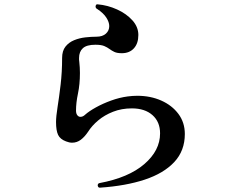

<svg xmlns="http://www.w3.org/2000/svg" viewBox="-20 -826 1040 884"><path d="M441 38H439Q432 38 430 29V27Q430 19 438 17Q572 -8 644.5 -70.5Q717 -133 717 -212Q717 -265 682 -296Q647 -327 587 -327Q540 -327 500.5 -311.5Q461 -296 432 -271.5Q403 -247 386 -220Q370 -196 352 -182.5Q334 -169 312 -169Q299 -169 284 -175Q257 -185 247.5 -205Q238 -225 238 -264Q238 -289 245 -333Q252 -377 259 -435.5Q266 -494 266 -559Q266 -592 281.5 -611.5Q297 -631 321.5 -641Q346 -651 373.5 -654Q401 -657 424 -657Q452 -657 467.5 -671Q483 -685 483 -706Q483 -724 469.5 -745Q456 -766 427 -785Q420 -788 420 -797Q422 -808 430 -806Q476 -802 519 -782.5Q562 -763 589.5 -732.5Q617 -702 617 -665Q617 -626 596.5 -603.5Q576 -581 541 -581Q519 -581 506.5 -587Q494 -593 484 -600.5Q474 -608 460 -614Q446 -620 419 -620Q379 -620 361.5 -604Q344 -588 344 -559Q344 -555 344 -551Q344 -547 345 -542Q348 -515 348 -490Q348 -438 339 -395.5Q330 -353 330 -317Q330 -303 336 -295.5Q342 -288 350 -288Q362 -288 372 -298Q390 -314 421.5 -331.5Q453 -349 491.5 -363Q530 -377 568 -382Q591 -385 612 -385Q673 -385 722.5 -363Q772 -341 801.5 -301.5Q831 -262 831 -209Q831 -132 782.5 -80Q734 -28 646.5 1Q559 30 441 38Z"/></svg>

Font: Zen Antique Soft
Style: Regular
Weight: 400
Designer: Yoshimichi Ohira
Foundry: Positype
Version: Version 1.001